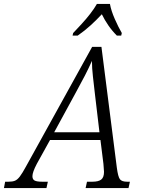

<svg xmlns="http://www.w3.org/2000/svg" viewBox="-75 -951 724 971"><path d="M-55 0 -49 -32H-32Q-12 -32 0.5 -37Q13 -42 25.5 -58.5Q38 -75 57 -110L391 -714H438L516 -102Q522 -57 531.5 -44.5Q541 -32 568 -32H582L575 0H358L365 -32H392Q423 -32 437 -43Q451 -54 451 -82Q451 -90 449.5 -103Q448 -116 448 -123L433 -243H178L111 -122Q89 -80 89 -60Q89 -44 100 -38Q111 -32 139 -32H167L160 0ZM309 -484 199 -282H428L405 -476Q400 -520 395 -563.5Q390 -607 390 -643Q374 -607 354.5 -569Q335 -531 309 -484ZM295 -784Q314 -804 337.5 -829.5Q361 -855 381.5 -881.5Q402 -908 415 -931H481Q487 -897 505.5 -855Q524 -813 541 -784L538 -771H516Q492 -795 473 -822.5Q454 -850 440 -879Q413 -850 383.5 -823Q354 -796 318 -771H292Z"/></svg>

Font: Noto Serif SemiCondensed Light
Style: Italic
Weight: 300
Width: 4
Italic angle: -12°
Designer: Monotype Design Team
Foundry: Monotype Imaging Inc.
Version: Version 2.013; ttfautohint (v1.8.4.7-5d5b)